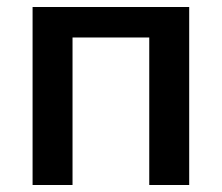

<svg xmlns="http://www.w3.org/2000/svg" viewBox="-20 -528 633 548"><path d="M406 0V-421H187V0H73V-508H520V0Z"/></svg>

Font: CST
Style: Medium
Weight: 500
Version: Version 1.00